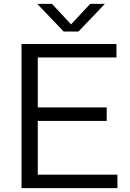

<svg xmlns="http://www.w3.org/2000/svg" viewBox="-20 -966 666 986"><path d="M90.5 0V-740H578V-671H174V-69H583V0ZM138.5 -345V-414.5H528V-345ZM307 -804 171.5 -946H247L355 -830H335L443 -946H518.5L383 -804Z"/></svg>

Font: Encode Sans SC SemiExpanded
Style: Regular
Weight: 400
Width: 6
Designer: Multiple Designers
Foundry: Impallari Type
Version: Version 3.002